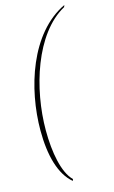

<svg xmlns="http://www.w3.org/2000/svg" viewBox="-130 -794 568 957"><g transform="rotate(-15 153.5 -315.0)"><path d="M121 114 124 105C76 59 56 -51 56 -164C56 -378 137 -643 303 -734L307 -744C113 -652 30 -386 30 -170C30 -41 58 62 121 114Z"/></g></svg>

Font: Noto Serif Display Condensed Thin
Style: Italic
Weight: 100
Width: 3
Italic angle: -12°
Designer: Monotype Design Team
Foundry: Monotype Imaging Inc.
Version: Version 2.009